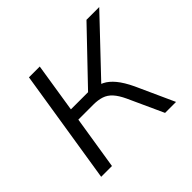

<svg xmlns="http://www.w3.org/2000/svg" viewBox="-124 -626 767 767"><g transform="rotate(-45 260.0 -242.5)"><path d="M46 0 123 -485H184L151 -276H248L448 -485H520L300 -253L271 -271Q296 -269 317 -258.5Q338 -248 357.5 -224.5Q377 -201 396 -161L469 0H407L339 -149Q325 -179 309.5 -196Q294 -213 274 -219.5Q254 -226 228 -226H143L107 0Z"/></g></svg>

Font: Nunito Sans 12pt Light
Style: Italic
Weight: 300
Italic angle: -9°
Designer: Vernon Adams
Foundry: Vernon Adams
Version: Version 3.101;gftools[0.9.27]